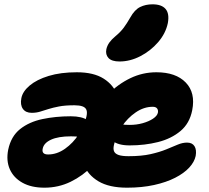

<svg xmlns="http://www.w3.org/2000/svg" viewBox="-20 -860 967 890"><path d="M569 10Q486 10 436.5 -19.5Q387 -49 369 -97Q351 -145 362 -200Q374 -260 404.5 -318Q435 -376 481 -423Q527 -470 584 -497.5Q641 -525 705 -525Q795 -525 841 -477.5Q887 -430 871 -349Q859 -288 816.5 -252.5Q774 -217 712.5 -201.5Q651 -186 581 -186Q528 -186 502 -207Q476 -228 482 -256Q485 -271 493.5 -278.5Q502 -286 518 -286Q528 -286 542.5 -283.5Q557 -281 581 -281Q613 -281 641.5 -289Q670 -297 689.5 -310Q709 -323 712 -338Q714 -350 708 -357.5Q702 -365 688 -365Q647 -365 609 -339Q571 -313 544 -272.5Q517 -232 508 -187Q504 -169 509 -158Q514 -147 530 -141.5Q546 -136 576 -136Q636 -136 678 -145.5Q720 -155 750.5 -167.5Q781 -180 803.5 -189.5Q826 -199 847 -199Q871 -199 881.5 -182.5Q892 -166 887 -137Q881 -109 857 -83Q833 -57 792 -36Q751 -15 694.5 -2.5Q638 10 569 10ZM186 10Q125 10 84 -13Q43 -36 25.5 -75.5Q8 -115 18 -166Q31 -228 73 -261.5Q115 -295 176.5 -308Q238 -321 308 -321Q360 -321 386.5 -302.5Q413 -284 409 -259Q405 -241 396 -232Q387 -223 372 -223Q361 -223 347 -225.5Q333 -228 309 -228Q250 -228 216.5 -212.5Q183 -197 178 -171Q175 -158 181 -151Q187 -144 203 -144Q244 -144 281.5 -170.5Q319 -197 345.5 -238Q372 -279 381 -321Q385 -340 380.5 -351Q376 -362 362 -367Q348 -372 325 -372Q282 -372 253.5 -366.5Q225 -361 204.5 -354.5Q184 -348 166 -342.5Q148 -337 127 -337Q99 -337 86 -355.5Q73 -374 79 -405Q85 -436 117.5 -463.5Q150 -491 205.5 -508Q261 -525 336 -525Q414 -525 460.5 -495.5Q507 -466 523.5 -418.5Q540 -371 529 -315Q517 -255 486.5 -197Q456 -139 410 -92Q364 -45 307.5 -17.5Q251 10 186 10ZM534 -575Q498 -575 483 -591Q468 -607 473 -632Q477 -649 487 -663Q497 -677 515 -692Q539 -712 553.5 -731.5Q568 -751 584 -779Q604 -815 629.5 -827.5Q655 -840 687 -840Q729 -840 747.5 -818.5Q766 -797 758 -753Q748 -705 713 -664.5Q678 -624 630.5 -599.5Q583 -575 534 -575Z"/></svg>

Font: Shantell Sans ExtraBold
Style: Italic
Weight: 800
Italic angle: -11°
Designer: Stephen Nixon, Anya Danilova, Shantell Martin
Foundry: Arrow Type
Version: Version 1.011;[c5ecc13dd]